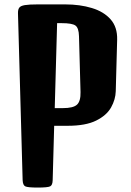

<svg xmlns="http://www.w3.org/2000/svg" viewBox="-20 -845 590 865"><path d="M149.9 0Q105 0 94 -5.4Q83 -10.7 82 -33.2L61 -784.7Q60.5 -801.8 66.7 -810.3Q72.8 -818.8 92 -822Q111.3 -825.2 149.9 -825.2Q156.7 -825.2 162.1 -825.2H273.4Q340.3 -825.2 394 -808.8Q447.8 -792.5 478.5 -757.6Q509.3 -722.7 507.8 -666L501.5 -434.1Q500.5 -397 480.5 -361.1Q460.4 -325.2 413.3 -301.8Q366.2 -278.3 284.7 -278.3H224.1L217.3 -33.2Q216.8 -10.7 205.8 -5.4Q194.8 0 149.9 0ZM257.8 -740.7H237.3L226.6 -357.9H263.2Q310.1 -357.9 326.9 -373.5Q343.8 -389.2 342.8 -430.2L335.9 -681.6Q335 -719.2 319.8 -730Q304.7 -740.7 257.8 -740.7Z"/></svg>

Font: Denk One
Style: Regular
Weight: 400
Designer: Irina Smirnova, Eben Sorkin
Foundry: Sorkin Type Co.f
Version: Version 1.004; ttfautohint (v1.8.4.7-5d5b);gftools[0.9.23]